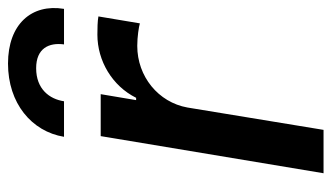

<svg xmlns="http://www.w3.org/2000/svg" viewBox="-191 -621 812 470"><g transform="rotate(-90 215.0 -386.0)"><path d="M25.9 0H132.1L186.8 -333.1C199.6 -404.5 262.8 -456 337.7 -456C360.1 -456 384.6 -452.1 392.8 -449.6L409.8 -551.1C398.8 -553.3 378.6 -553.6 365.1 -553.6C301.1 -553.6 239.7 -517.4 210.6 -458.8H204.9L219.5 -545.5H116.8ZM115.1 -635.3H202.1C207.4 -670.8 231.9 -703.5 283 -703.5C332 -703.5 346.2 -671.9 341.3 -635.3H428.3C441.4 -714.8 390.6 -772.4 294.4 -772.4C197.4 -772.4 128.2 -714.8 115.1 -635.3Z"/></g></svg>

Font: Margiela Sans Medium
Style: Italic
Weight: 500
Italic angle: -9.39999°
Designer: Stefan Endress, Andreas Faust
Version: Version 1.100;FEAKit 1.0